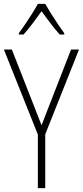

<svg xmlns="http://www.w3.org/2000/svg" viewBox="-20 -969 427 989"><path d="M194 -324 346 -714H387L213 -277V0H175V-276L0 -714H41ZM213 -949Q226 -926 244.5 -896.5Q263 -867 281.5 -840Q300 -813 311 -798V-791H288Q265 -816 240 -849Q215 -882 194 -911Q174 -883 148.5 -849Q123 -815 101 -791H77V-798Q91 -817 109.5 -844Q128 -871 145.5 -899Q163 -927 175 -949Z"/></svg>

Font: Noto Sans Lao UI Cond ExtLt
Style: Regular
Weight: 200
Width: 3
Designer: Monotype Design Team
Foundry: Monotype Imaging Inc.
Version: Version 2.000; ttfautohint (v1.8.4.7-5d5b)